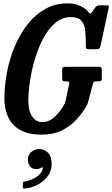

<svg xmlns="http://www.w3.org/2000/svg" viewBox="-20 -783 663 1135"><path d="M365.5 -388H560Q571 -388 576.5 -385.2Q582 -382.5 582 -370.5V-321.5Q582 -308 577 -305Q572 -302 558 -302H548.5Q535.5 -302 533.2 -297.2Q531 -292.5 528 -282L502 -184.5Q499 -172.5 495.2 -165Q491.5 -157.5 486.5 -149Q465.5 -112.5 431 -75Q396.5 -37.5 346 -12.2Q295.5 13 226 13Q148 13 99.2 -14.8Q50.5 -42.5 28.2 -90.8Q6 -139 6 -201Q6 -275.5 21 -354.5Q36 -433.5 66.2 -506.2Q96.5 -579 141.2 -637Q186 -695 245.5 -729Q305 -763 379 -763Q422 -763 452 -749.2Q482 -735.5 496.5 -718.5Q508 -704.5 513 -703Q518 -701.5 528.5 -718L544.5 -740.5Q552 -751.5 569.5 -751.5H607.5Q619 -751.5 621.8 -748.8Q624.5 -746 622.5 -736L574.5 -513.5Q571.5 -501.5 567.5 -496.8Q563.5 -492 550 -492H505.5Q492 -492 490 -496Q488 -500 487.5 -510Q488 -561.5 484 -600.2Q480 -639 461.2 -660.5Q442.5 -682 398.5 -682Q347 -682 306.5 -647.2Q266 -612.5 236 -556.2Q206 -500 186.2 -433.8Q166.5 -367.5 157 -302.8Q147.5 -238 147.5 -188Q147.5 -127 170.8 -94Q194 -61 230 -61Q265 -61 293.5 -84Q322 -107 347.5 -145.5Q354 -155.5 358.8 -163.8Q363.5 -172 367.5 -186.5L388.5 -284.5Q391 -296 388 -299Q385 -302 373 -302H365Q352 -302 349.8 -306.5Q347.5 -311 347.5 -323V-371.5Q347.5 -382 351.8 -385Q356 -388 365.5 -388ZM145 159Q145 132.5 165 115.2Q185 98 213 98Q241.5 98 263.5 119.5Q285.5 141 285.5 188Q285.5 228 261.2 259.5Q237 291 200.2 310Q163.5 329 126 331.5Q119.5 332 117.2 331Q115 330 115 323.5V298.5Q115 292.5 117.8 291.5Q120.5 290.5 125.5 290Q145.5 287.5 169.5 277Q193.5 266.5 211.8 250Q230 233.5 232.5 212.5Q236.5 201 223.5 209Q211.5 216.5 194.5 216.5Q170 216.5 157.5 200.5Q145 184.5 145 159Z"/></svg>

Font: Besley* Condensed Semi
Style: Italic
Weight: 600
Width: 3
Italic angle: -13°
Designer: Owen Earl
Foundry: indestructible type*
Version: Version 3.000; ttfautohint (v1.8.3)